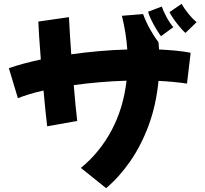

<svg xmlns="http://www.w3.org/2000/svg" viewBox="-20 -891 1067 997"><path d="M943 -720Q933 -728 916 -748Q899 -768 883 -790.5Q867 -813 860 -828L923 -871Q935 -849 957 -821.5Q979 -794 1001 -776ZM816 -703Q808 -713 793.5 -736.5Q779 -760 766 -786.5Q753 -813 749 -830L820 -857Q828 -834 844.5 -803Q861 -772 880 -750ZM400 -19Q498 -99 559.5 -214.5Q621 -330 637 -472Q568 -470 498 -464Q428 -458 363 -449Q367 -395 372 -346.5Q377 -298 381 -263L225 -235Q221 -267 216 -316Q211 -365 206 -421Q127 -403 73 -381L26 -537Q60 -549 102.5 -560.5Q145 -572 192 -582Q187 -645 183.5 -697.5Q180 -750 179 -779L338 -802Q342 -722 350 -609Q421 -619 495 -625.5Q569 -632 641 -634Q638 -677 631 -720.5Q624 -764 613 -809L723 -818Q737 -779 759 -739.5Q781 -700 803 -672Q805 -653 806 -634Q851 -632 892.5 -628Q934 -624 970 -617L951 -457Q883 -467 803 -471Q791 -346 752 -240.5Q713 -135 655.5 -52.5Q598 30 531 86Z"/></svg>

Font: Mochiy Pop P One
Style: Regular
Weight: 400
Designer: FONTDASU
Foundry: FONTDASU / Google Inc. / Adobe
Version: Version 2.000